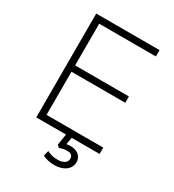

<svg xmlns="http://www.w3.org/2000/svg" viewBox="-211 -822 1021 1129"><g transform="rotate(30 299.5 -257.5)"><path d="M105 0V-705H535V-662H150V-379H515V-336H150V-43H535V0ZM335 190Q312 190 291 185Q270 180 256 172L265 136Q284 145 299 149Q314 153 338 153Q365 153 382.5 142Q400 131 400 111Q400 96 390.5 87.5Q381 79 361 79Q350 79 338.5 81Q327 83 310 89L295 76L310 -20H349L336 55L318 52Q330 49 341.5 47Q353 45 364 45Q386 45 403.5 52.5Q421 60 431.5 75Q442 90 442 111Q442 134 428.5 152Q415 170 391 180Q367 190 335 190Z"/></g></svg>

Font: Nunito Sans 10pt ExtraLight
Style: Regular
Weight: 250
Designer: Vernon Adams
Foundry: Vernon Adams
Version: Version 3.101;gftools[0.9.27]